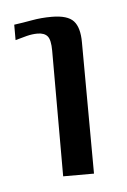

<svg xmlns="http://www.w3.org/2000/svg" viewBox="-34 -562 222 335"><g transform="rotate(-5 77.5 -394.5)"><path d="M64 -255V-475Q64 -494 58.5 -500.5Q53 -507 41 -507Q32 -507 22 -504.5Q12 -502 2 -499V-526Q17 -528 33.5 -531Q50 -534 68 -534Q96 -534 106.5 -522.5Q117 -511 117 -485L118 -255Z"/></g></svg>

Font: Genos Thin
Style: Regular
Weight: 400
Version: Version 1.010